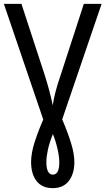

<svg xmlns="http://www.w3.org/2000/svg" viewBox="-20 -734 546 994"><path d="M365 105Q365 62 347.5 5.5Q330 -51 302 -116L506 -714H414L292 -339Q279 -302 268.5 -262.5Q258 -223 253 -189Q238 -262 212 -344L91 -714H0L204 -115Q179 -59 160 -0.5Q141 58 141 105Q141 167 169.5 203.5Q198 240 253 240Q308 240 336.5 202.5Q365 165 365 105ZM220 104Q220 78 228 41Q236 4 254 -40Q270 1 278.5 40Q287 79 287 106Q287 170 254 170Q220 170 220 104Z"/></svg>

Font: Noto Sans UI SemiCondensed
Style: Regular
Weight: 400
Width: 4
Designer: Monotype Design Team
Foundry: Monotype Imaging Inc.
Version: 1.001